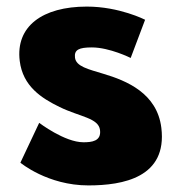

<svg xmlns="http://www.w3.org/2000/svg" viewBox="-20 -548 578 583"><path d="M243.7 -528C108.7 -528 27 -468 39.9 -363C49.4 -286 105.8 -250 161.1 -223C222.8 -193 279.2 -190 283.7 -153C287.9 -119 258.3 -116 233.3 -116C176.3 -116 99 -175 99 -175L41.9 -54C41.9 -54 124.3 15 248.3 15C353.3 15 488.4 -9 469.9 -160C457 -265 364.3 -303 293.7 -324C248 -338 211 -346 207.7 -373C204.8 -397 219.9 -404 258.9 -404C312.9 -404 376.8 -372 376.8 -372L420.6 -488C420.6 -488 342.7 -528 243.7 -528Z"/></svg>

Font: Hussar
Style: BdOpOblOne
Weight: 700
Foundry: Cannot Into Space Fonts
Version: Version 2.00